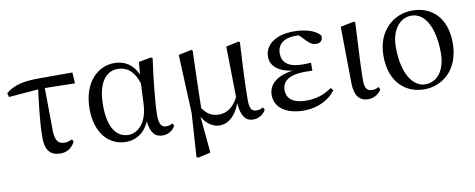

<svg xmlns="http://www.w3.org/2000/svg" viewBox="-64 -829 3285 1329"><g transform="rotate(-10 1578.5 -164.0)"><path d="M305 15C354 15 385 -8 408 -50L400 -68C383 -59 366 -54 344 -54C306 -54 282 -74 279 -145L276 -450L487 -446L483 -523H251C136 -523 72 -507 14 -461L21 -432L229 -449C216 -342 200 -221 200 -113C200 -20 240 15 305 15Z M768 15C830 15 895 -17 931 -100C941 -16 971 15 1025 15C1065 15 1097 -8 1113 -39L1102 -56C1089 -48 1078 -43 1059 -43C1026 -43 1009 -65 1009 -129C1009 -211 1027 -383 1047 -524L1037 -531L949 -515L941 -428C908 -502 851 -537 779 -537C663 -537 556 -440 556 -253C556 -84 645 15 768 15ZM937 -365 930 -217C922 -84 852 -30 792 -30C706 -30 652 -107 652 -261C652 -430 719 -493 796 -493C853 -493 908 -460 937 -365Z M1424 15C1489 15 1538 -33 1570 -116C1575 -28 1605 15 1660 15C1701 15 1731 -7 1749 -37L1740 -56C1727 -49 1715 -43 1696 -43C1662 -43 1645 -58 1645 -122C1645 -200 1648 -295 1661 -528L1653 -534L1563 -515L1569 -159C1534 -90 1488 -60 1433 -60C1388 -60 1350 -77 1318 -126C1319 -224 1323 -323 1329 -528L1320 -534L1229 -515L1247 -104L1227 202L1237 209L1327 189L1303 -68C1330 -17 1376 15 1424 15Z M2016 15C2116 15 2196 -28 2240 -88L2225 -107C2173 -69 2115 -50 2044 -50C1952 -50 1908 -87 1908 -147C1908 -203 1946 -248 2072 -248C2083 -248 2094 -248 2121 -247V-303C2097 -301 2081 -301 2064 -301C1958 -301 1919 -342 1919 -403C1919 -465 1964 -505 2046 -505L2071 -504L2115 -459C2144 -430 2159 -425 2184 -425C2210 -425 2228 -444 2225 -474C2194 -517 2118 -537 2041 -537C1902 -537 1835 -471 1835 -395C1835 -334 1881 -285 1987 -271C1862 -254 1814 -196 1814 -128C1814 -39 1896 15 2016 15Z M2469 15C2514 15 2548 -13 2561 -38L2552 -56C2539 -49 2526 -43 2506 -43C2475 -43 2454 -59 2454 -120C2454 -196 2459 -284 2471 -525L2462 -531L2367 -512L2372 -114C2373 -23 2410 15 2469 15Z M2863 15C2988 15 3111 -77 3111 -267C3111 -444 3012 -537 2872 -537C2746 -537 2623 -442 2623 -261C2623 -72 2736 15 2863 15ZM2875 -18C2794 -18 2718 -110 2718 -308C2718 -424 2777 -503 2861 -503C2956 -503 3018 -393 3018 -213C3018 -102 2967 -18 2875 -18Z"/></g></svg>

Font: Noto Serif CJK SC Medium
Style: Regular
Weight: 500
Designer: Ryoko NISHIZUKA 西塚涼子 (kana & ideographs); Frank Grießhammer (Latin, Greek & Cyrillic); Wenlong ZHANG 张文龙 (bopomofo); San
Foundry: Adobe
Version: Version 2.001;hotconv 1.1.0;makeotfexe 2.6.0